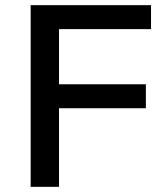

<svg xmlns="http://www.w3.org/2000/svg" viewBox="-20 -725 649 745"><path d="M99 0V-705H566V-612H209V-398H546V-305H209V0Z"/></svg>

Font: Nunito Sans 8pt SemiBold
Style: Regular
Weight: 600
Version: Version 3.101;gftools[0.9.27]